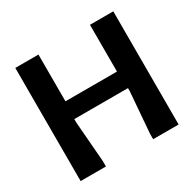

<svg xmlns="http://www.w3.org/2000/svg" viewBox="-157 -890 1072 1059"><g transform="rotate(-30 379.5 -360.5)"><path d="M541 -720.7Q589.8 -720.7 689.5 -720.7Q689.5 -480.5 689.5 0Q635.7 0 527.3 0Q527.3 -10.7 527.3 -34.2Q534.2 -120.1 547.9 -292Q547.9 -298.8 547.9 -313.5Q433.6 -313.5 206.1 -313.5Q206.1 -305.7 206.1 -292Q212.9 -206.1 226.6 -34.2Q226.6 -22.5 226.6 0Q172.9 0 65.4 0Q65.4 -240.2 65.4 -720.7Q114.3 -720.7 212.9 -720.7Q212.9 -621.1 212.9 -422.9Q322.3 -422.9 541 -422.9Q541 -497.1 541 -571.3Q541 -645.5 541 -720.7Z"/></g></svg>

Font: Post Neon Display
Style: Regular
Weight: 700
Designer: Ward Goes
Version: Version 1.0